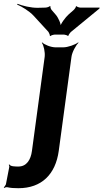

<svg xmlns="http://www.w3.org/2000/svg" viewBox="-97 -777 544 1010"><path d="M-47 88 -51 90C-49 92 -48 97 -48 100L-66 193C-68 198 -74 206 -77 209L-75 212C-72 209 -63 207 -58 208C-40 212 -24 213 0 213C122 213 195 140 212 17L279 -478C282 -502 302 -539 316 -552L314 -554C299 -542 260 -528 236 -528H195C171 -528 136 -542 125 -554L123 -552C133 -539 141 -502 138 -478L71 17C65 63 43 99 0 99C-17 99 -43 99 -47 88ZM195 -701 176 -723C172 -726 166 -740 169 -744L165 -745C163 -741 148 -737 142 -737L103 -736C66 -735 20 -747 -5 -757L-7 -753C17 -743 57 -719 80 -694L158 -609C160 -605 167 -592 165 -589L168 -587C170 -591 186 -595 191 -595H240C245 -595 258 -591 260 -588L263 -589C262 -592 272 -605 275 -608L426 -732L427 -737H326C321 -737 306 -741 306 -745L302 -743C304 -740 293 -726 289 -723L265 -702C247 -686 221 -651 219 -634H223C225 -651 209 -686 195 -701Z"/></svg>

Font: Asimov
Style: EdgeIt
Weight: 500
Designer: Google
Version: Version 2.000980: 2014